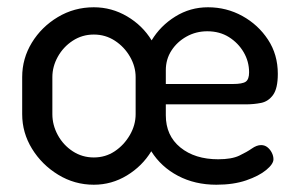

<svg xmlns="http://www.w3.org/2000/svg" viewBox="-20 -500 817 528"><path d="M238 8Q185 8 140 -19.5Q95 -47 68 -91Q41 -135 41 -186V-288Q41 -339 67.5 -382.5Q94 -426 139 -453Q184 -480 238 -480Q287 -480 329.5 -455Q372 -430 397 -389Q421 -429 462 -454.5Q503 -480 552 -480Q603 -480 646.5 -456Q690 -432 717 -391Q744 -350 744 -297Q744 -257 731 -239Q718 -221 698 -217Q678 -213 655 -213H436V-183Q436 -127 476 -94.5Q516 -62 580 -62Q617 -62 638 -72Q659 -82 672.5 -91.5Q686 -101 698 -101Q708 -101 715.5 -95Q723 -89 727.5 -80Q732 -71 732 -62Q732 -49 712 -32.5Q692 -16 657 -4Q622 8 575 8Q516 8 469.5 -16.5Q423 -41 396 -84Q371 -43 329 -17.5Q287 8 238 8ZM238 -67Q270 -67 295.5 -84Q321 -101 337 -128.5Q353 -156 353 -186V-288Q353 -317 337.5 -344Q322 -371 296 -388Q270 -405 238 -405Q206 -405 180 -388Q154 -371 139 -344Q124 -317 124 -288V-186Q124 -156 139 -128.5Q154 -101 180 -84Q206 -67 238 -67ZM436 -269H620Q647 -269 656 -275.5Q665 -282 665 -301Q665 -331 650 -356.5Q635 -382 609.5 -398Q584 -414 550 -414Q519 -414 493 -399.5Q467 -385 451.5 -361Q436 -337 436 -307Z"/></svg>

Font: Dosis ExtraLight Medium
Style: Regular
Weight: 500
Version: Version 3.001; ttfautohint (v1.8.2)